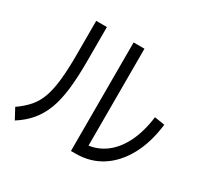

<svg xmlns="http://www.w3.org/2000/svg" viewBox="-159 -965 1199 1156"><g transform="rotate(30 440.0 -387.0)"><path d="M456.7 -14.4V-768.9H532.2V-51.1L488.9 -92.2Q571.1 -92.2 633.9 -133.3Q696.7 -174.4 737.8 -252.8Q778.9 -331.1 793.3 -443.3L864.4 -432.2Q848.9 -302.2 797.8 -208.3Q746.7 -114.4 668.3 -64.4Q590 -14.4 488.9 -14.4ZM33.3 -76.7Q81.1 -110 113.3 -147.2Q145.6 -184.4 163.3 -235Q181.1 -285.6 188.9 -358.3Q196.7 -431.1 196.7 -534.4V-768.9H271.1V-528.9Q271.1 -416.7 261.1 -333.9Q251.1 -251.1 228.3 -191.7Q205.6 -132.2 167.8 -86.7Q130 -41.1 72.2 -4.4Z"/></g></svg>

Font: Paperlogy 4 Regular
Style: Regular
Weight: 400
Designer: redesigned by Lee Juim, glyphs from Gmarket Sans & Montserrat
Foundry: PT&
Version: Version 1.001